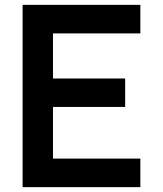

<svg xmlns="http://www.w3.org/2000/svg" viewBox="-20 -770 670 790"><path d="M198 -632.5V-447H495V-330H198V-117.5H557.5V0H73V-750H557.5V-632.5Z"/></svg>

Font: Russisch Sans
Style: Bold
Weight: 700
Designer: Michael Sharanda (font) & Cristiano Sobral (main changes)
Foundry: Michael Sharanda
Version: Version 2.00;September 8, 2020;FontCreator 13.0.0.2681 64-bi